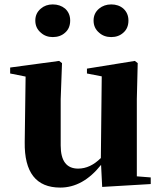

<svg xmlns="http://www.w3.org/2000/svg" viewBox="-20 -833 731 870"><path d="M429 -685Q404 -706 404 -740Q404 -773 429 -794Q452 -813 484 -813Q517 -813 539 -794Q562 -773 562 -740Q562 -705 539 -685Q517 -665 484 -665Q451 -665 429 -685ZM165 -685Q140 -706 140 -740Q140 -773 165 -794Q187 -813 219 -813Q252 -813 275 -794Q298 -773 298 -740Q298 -705 275 -685Q253 -665 219 -665Q187 -665 165 -685ZM663 -29V1L443 14L438 -86Q356 17 253 17Q89 17 92 -189L96 -486L26 -500V-527L248 -557L261 -547L255 -384V-174Q255 -69 334 -69Q389 -69 437 -117L441 -487L374 -500V-522L591 -557L604 -547L600 -384V-34Z"/></svg>

Font: Source Han Serif CN Heavy
Style: Regular
Weight: 900
Designer: Ryoko NISHIZUKA  (kana & ideographs); Frank Grießhammer (Latin, Greek & Cyrillic); Wenlong ZHANG  (bopomofo); Sandoll Co
Foundry: Adobe Systems Incorporated
Version: Version 1.000;PS 1;hotconv 16.6.53;makeotf.lib2.5.65590